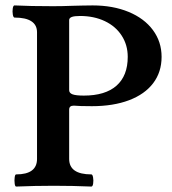

<svg xmlns="http://www.w3.org/2000/svg" viewBox="-20 -686 635 709"><path d="M39.6 -42Q116.7 -42 116.7 -99.1V-566.9Q116.7 -593.8 95.9 -607.4Q75.2 -621.1 33.7 -621.1Q29.3 -621.1 27.3 -632.3Q25.4 -643.6 27.1 -654.8Q28.8 -666 33.7 -666Q90.3 -663.1 176.3 -663.1Q210.4 -663.1 247.6 -664.6Q266.6 -665 285.4 -665.5Q304.2 -666 322.3 -666Q397 -666 454.8 -642.1Q512.7 -618.2 544.7 -575Q576.7 -531.7 576.7 -476.1Q576.7 -419.9 545.7 -378.9Q514.6 -337.9 456.5 -315.9Q398.4 -293.9 319.3 -293.9Q272.5 -293.9 252.4 -295.9Q243.7 -295.9 239.5 -292.2Q235.4 -288.6 235.4 -280.8V-99.1Q235.4 -42 317.4 -42Q321.8 -42 323.7 -30.8Q325.7 -19.5 324 -8.3Q322.3 2.9 317.4 2.9Q248 0 178.7 0Q109.4 0 39.6 2.9Q35.6 2.9 34.2 -8.3Q32.7 -19.5 34.2 -30.8Q35.6 -42 39.6 -42ZM451.7 -476.1Q451.7 -520 429.4 -554.4Q407.2 -588.9 367.2 -607.9Q327.1 -627 275.4 -627Q254.4 -627 244.9 -623.3Q235.4 -619.6 235.4 -611.8V-353Q235.4 -342.3 248 -337.6Q260.7 -333 289.6 -333Q368.7 -333 410.2 -369.6Q451.7 -406.2 451.7 -476.1Z"/></svg>

Font: Junicode Two Beta VF
Style: Regular
Weight: 400
Designer: Peter S. Baker
Foundry: Briery Creek Software
Version: Version 1.031 beta; ttfautohint (v1.8.1.43-b0c9)